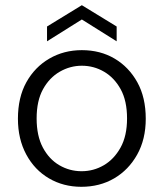

<svg xmlns="http://www.w3.org/2000/svg" viewBox="-20 -707 629 739"><path d="M293 12Q224 12 168.5 -20.5Q113 -53 81 -112.5Q49 -172 49 -250Q49 -332 81.5 -390.5Q114 -449 170 -481.5Q226 -514 295 -514Q366 -514 421 -481.5Q476 -449 508.5 -390.5Q541 -332 541 -250Q541 -171 508 -112Q475 -53 419.5 -20.5Q364 12 293 12ZM294 -48Q340 -48 379.5 -71Q419 -94 444 -139Q469 -184 469 -251Q469 -319 444.5 -363.5Q420 -408 380.5 -431Q341 -454 295 -454Q250 -454 210 -431Q170 -408 145.5 -363.5Q121 -319 121 -251Q121 -184 145 -139Q169 -94 208.5 -71Q248 -48 294 -48ZM161 -548V-605L295 -687L429 -605V-548L295 -632Z"/></svg>

Font: DM Sans 16pt Light
Style: Regular
Weight: 300
Version: Version 4.004;gftools[0.9.30]